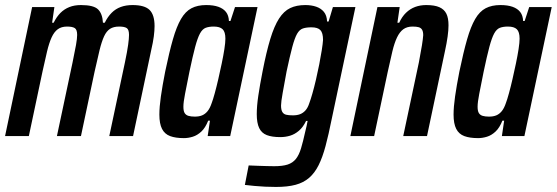

<svg xmlns="http://www.w3.org/2000/svg" viewBox="-25 -538 2201 759"><path d="M-5 0 102 -510H190L181 -448H187Q199 -472 214 -487Q229 -502 249 -510Q269 -518 295 -518Q345 -518 362.5 -501Q380 -484 382 -448H389Q401 -472 416.5 -487.5Q432 -503 452.5 -510.5Q473 -518 499 -518Q547 -518 566.5 -498.5Q586 -479 586 -435Q586 -417 583 -394Q580 -371 573 -341L501 0H407L469 -292Q478 -335 481.5 -360.5Q485 -386 485 -400Q485 -421 476 -427Q467 -433 446 -433Q424 -433 410 -424Q396 -415 386.5 -394.5Q377 -374 368.5 -339.5Q360 -305 349 -255L295 0H200L262 -292Q271 -335 275.5 -360.5Q280 -386 280 -400Q280 -421 270.5 -427Q261 -433 240 -433Q218 -433 203.5 -422.5Q189 -412 179 -390Q169 -368 161 -334.5Q153 -301 143 -255L89 0Z M702 8Q669 8 647.5 0Q626 -8 615.5 -28.5Q605 -49 605 -85Q605 -115 611 -157Q617 -199 628 -255Q644 -332 658.5 -382.5Q673 -433 690.5 -463Q708 -493 732 -505.5Q756 -518 790 -518Q819 -518 838.5 -511Q858 -504 868.5 -490.5Q879 -477 880 -455H886L904 -510H993L885 0H796L805 -61H798Q787 -33 771 -18Q755 -3 737 2.5Q719 8 702 8ZM745 -77Q762 -77 774 -82Q786 -87 795.5 -98.5Q805 -110 812 -131Q817 -144 824 -169.5Q831 -195 838 -225.5Q845 -256 851.5 -287Q858 -318 862 -344Q866 -370 866 -385Q866 -412 855 -422.5Q844 -433 820 -433Q801 -433 788 -428Q775 -423 765.5 -405.5Q756 -388 746.5 -352.5Q737 -317 724 -255Q713 -200 706.5 -167Q700 -134 700 -116Q700 -99 705 -91Q710 -83 720 -80Q730 -77 745 -77Z M1066 201Q1045 201 1023 200Q1001 199 980.5 197Q960 195 943 193L958 116Q979 117 996.5 117.5Q1014 118 1029.5 118.5Q1045 119 1059 119Q1092 119 1112 112.5Q1132 106 1144.5 90.5Q1157 75 1165 48.5Q1173 22 1182 -19Q1185 -30 1187 -40Q1189 -50 1191 -60H1185Q1173 -35 1156.5 -21Q1140 -7 1121.5 -1.5Q1103 4 1083 4Q1050 4 1029.5 -4Q1009 -12 999.5 -32Q990 -52 990 -87Q990 -118 996 -159Q1002 -200 1013 -256Q1028 -333 1043.5 -384Q1059 -435 1078 -464.5Q1097 -494 1122 -506Q1147 -518 1182 -518Q1206 -518 1225 -511.5Q1244 -505 1255.5 -491Q1267 -477 1268 -453H1274L1291 -510H1380L1286 -66Q1274 -6 1262 39Q1250 84 1234.5 115Q1219 146 1197 165Q1175 184 1143.5 192.5Q1112 201 1066 201ZM1133 -82Q1149 -82 1161 -86.5Q1173 -91 1182.5 -101.5Q1192 -112 1198 -131Q1203 -144 1210 -168.5Q1217 -193 1224 -223Q1231 -253 1237 -283.5Q1243 -314 1247 -339.5Q1251 -365 1252 -380Q1252 -408 1241.5 -419Q1231 -430 1206 -430Q1186 -430 1172.5 -425.5Q1159 -421 1149.5 -404.5Q1140 -388 1130.5 -352.5Q1121 -317 1108 -256Q1099 -207 1092.5 -171Q1086 -135 1086 -121Q1086 -104 1091 -95.5Q1096 -87 1106 -84.5Q1116 -82 1133 -82Z M1360 0 1467 -510H1555L1546 -448H1553Q1564 -472 1580 -487.5Q1596 -503 1616 -510.5Q1636 -518 1660 -518Q1693 -518 1712 -509.5Q1731 -501 1739.5 -484Q1748 -467 1748 -438Q1748 -419 1744.5 -393.5Q1741 -368 1734 -336L1663 0H1569L1631 -292Q1639 -334 1643 -359Q1647 -384 1648 -399Q1648 -413 1643.5 -420.5Q1639 -428 1630 -430.5Q1621 -433 1606 -433Q1584 -433 1569.5 -422.5Q1555 -412 1544.5 -390Q1534 -368 1526 -334.5Q1518 -301 1508 -255L1454 0Z M1865 8Q1832 8 1810.5 0Q1789 -8 1778.5 -28.5Q1768 -49 1768 -85Q1768 -115 1774 -157Q1780 -199 1791 -255Q1807 -332 1821.5 -382.5Q1836 -433 1853.5 -463Q1871 -493 1895 -505.5Q1919 -518 1953 -518Q1982 -518 2001.5 -511Q2021 -504 2031.5 -490.5Q2042 -477 2043 -455H2049L2067 -510H2156L2048 0H1959L1968 -61H1961Q1950 -33 1934 -18Q1918 -3 1900 2.5Q1882 8 1865 8ZM1908 -77Q1925 -77 1937 -82Q1949 -87 1958.5 -98.5Q1968 -110 1975 -131Q1980 -144 1987 -169.5Q1994 -195 2001 -225.5Q2008 -256 2014.5 -287Q2021 -318 2025 -344Q2029 -370 2029 -385Q2029 -412 2018 -422.5Q2007 -433 1983 -433Q1964 -433 1951 -428Q1938 -423 1928.5 -405.5Q1919 -388 1909.5 -352.5Q1900 -317 1887 -255Q1876 -200 1869.5 -167Q1863 -134 1863 -116Q1863 -99 1868 -91Q1873 -83 1883 -80Q1893 -77 1908 -77Z"/></svg>

Font: Saira ExtraCondensed SemiBold
Style: Italic
Weight: 600
Width: 2
Italic angle: -12°
Designer: Hector Gatti with collaboration of the Omnibus-Type team
Foundry: Omnibus-Type
Version: Version 1.101